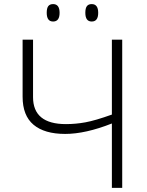

<svg xmlns="http://www.w3.org/2000/svg" viewBox="-20 -905 710 925"><path d="M88.9 -439V-713.9H139.2V-437Q139.2 -307.1 297.9 -307.1Q344.7 -307.1 391.6 -315.7Q438.5 -324.2 519 -353V-713.9H568.8V0H519V-310.1Q391.6 -259.8 293.9 -259.8Q194.3 -259.8 141.6 -304Q88.9 -348.1 88.9 -439ZM205.1 -843.3Q205.1 -865.7 212.6 -875.5Q220.2 -885.3 235.8 -885.3Q267.1 -885.3 267.1 -843.3Q267.1 -801.3 235.8 -801.3Q205.1 -801.3 205.1 -843.3ZM391.1 -843.3Q391.1 -865.7 398.7 -875.5Q406.2 -885.3 421.9 -885.3Q453.1 -885.3 453.1 -843.3Q453.1 -801.3 421.9 -801.3Q391.1 -801.3 391.1 -843.3Z"/></svg>

Font: Open Sans Light
Style: Regular
Weight: 300
Foundry: Ascender Corporation
Version: Version 1.10